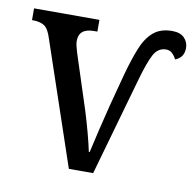

<svg xmlns="http://www.w3.org/2000/svg" viewBox="-66 -609 688 677"><g transform="rotate(10 278.0 -271.0)"><path d="M74 -440Q64 -473 49 -483.5Q34 -494 4 -494V-536H238V-494H226Q172 -494 172 -449Q172 -441 174.5 -430.5Q177 -420 181 -407L244 -213Q255 -178 266 -137Q277 -96 282 -71H285Q295 -115 304.5 -155.5Q314 -196 326.5 -245Q339 -294 358 -364Q373 -418 389 -458Q405 -498 430.5 -520Q456 -542 498 -542Q527 -542 541.5 -527Q556 -512 556 -491Q556 -457 525 -445Q519 -457 510 -465.5Q501 -474 488 -474Q459 -474 443.5 -445Q428 -416 410 -352L310 0H223Z"/></g></svg>

Font: Noto Serif SemiCondensed
Style: Regular
Weight: 400
Width: 4
Designer: Monotype Design Team
Foundry: Monotype Imaging Inc.
Version: Version 2.013